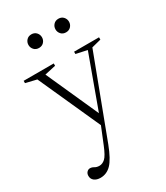

<svg xmlns="http://www.w3.org/2000/svg" viewBox="-218 -725 939 1083"><g transform="rotate(-30 252.0 -184.0)"><path d="M106 265Q81.5 265 66.2 253.2Q51 241.5 51 221.5Q51 206.5 59.8 197.2Q68.5 188 80 188Q92.5 188 104.8 195.5Q117 203 134.5 203Q154 203 171.8 187Q189.5 171 212 115.5L255.5 8.5L74 -394L3 -411V-426H199V-411L127 -395L279.5 -55.5L403.5 -395.5L331.5 -411V-426H494V-411L433 -395.5L237.5 122.5Q206.5 203.5 176.5 234.2Q146.5 265 106 265ZM171.5 -543Q151.5 -543 139.5 -556.2Q127.5 -569.5 127.5 -587Q127.5 -605 139.5 -618.2Q151.5 -631.5 171.5 -631.5Q191.5 -631.5 203.5 -618.2Q215.5 -605 215.5 -587Q215.5 -569.5 203.5 -556.2Q191.5 -543 171.5 -543ZM347.5 -543Q327.5 -543 315.5 -556.2Q303.5 -569.5 303.5 -587Q303.5 -605 315.5 -618.2Q327.5 -631.5 347.5 -631.5Q367.5 -631.5 379.5 -618.2Q391.5 -605 391.5 -587Q391.5 -569.5 379.5 -556.2Q367.5 -543 347.5 -543Z"/></g></svg>

Font: Newsreader Text Light
Style: Regular
Weight: 300
Designer: Hugues Gentile
Foundry: Production Type
Version: Version 1.002